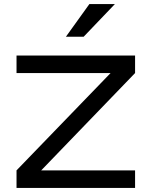

<svg xmlns="http://www.w3.org/2000/svg" viewBox="-20 -921 743 941"><path d="M61 -649H642V-563L182 -86H642V0H61V-86L522 -563H61ZM303 -741 418 -901H543L390 -741Z"/></svg>

Font: Syne Med Modified
Style: Regular
Weight: 500
Designer: Lucas Descroix
Foundry: Bonjour Monde
Version: Version 2.200